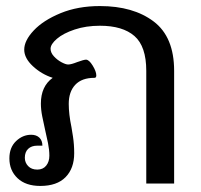

<svg xmlns="http://www.w3.org/2000/svg" viewBox="-20 -606 665 634"><path d="M555 -372V0H463V-372Q463 -453 424 -487Q385 -521 310 -521Q264 -521 226.5 -508.5Q189 -496 168 -478Q147 -460 147 -445Q147 -432 158 -420Q169 -408 183 -400.5Q197 -393 205 -393Q215 -393 235 -401Q257 -409 264 -409Q274 -409 286 -389.5Q298 -370 298 -357Q298 -349 292 -349Q250 -349 228.5 -326Q207 -303 207 -263Q207 -229 216 -186Q217 -181 221 -155Q225 -129 225 -100Q225 -50 196.5 -21Q168 8 113 8Q65 8 38 -17.5Q11 -43 11 -83Q11 -119 33 -140Q55 -161 83 -161Q100 -161 110 -151.5Q120 -142 120 -125H103Q84 -125 73 -114.5Q62 -104 62 -85Q62 -69 73 -57.5Q84 -46 103 -46Q122 -46 132.5 -59Q143 -72 143 -92Q143 -111 138.5 -133.5Q134 -156 129 -177Q124 -199 119.5 -221.5Q115 -244 115 -264Q115 -321 154 -349Q117 -361 88.5 -387.5Q60 -414 60 -442Q60 -472 91.5 -505.5Q123 -539 180 -562.5Q237 -586 310 -586Q420 -586 487.5 -535Q555 -484 555 -372Z"/></svg>

Font: Krub Medium
Style: Regular
Weight: 500
Designer: Ekaluck Peanpanawate
Foundry: Cadson Demak Co.,Ltd.
Version: Version 1.000; ttfautohint (v1.6)